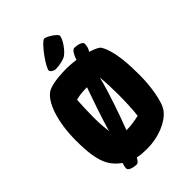

<svg xmlns="http://www.w3.org/2000/svg" viewBox="-222 -807 932 932"><g transform="rotate(-45 244.0 -341.0)"><path d="M198 -571C220 -571 251 -577 266 -585C289 -597 327 -649 327 -672C327 -685 278 -716 263 -716C253 -716 222 -682 201 -651C183 -626 169 -599 169 -591C169 -581 187 -571 198 -571ZM429 -487C423 -497 401 -507 372 -516C381 -529 385 -544 385 -559C385 -574 353 -581 335 -581C322 -581 308 -556 301 -532C279 -535 258 -537 240 -537C210 -537 152 -535 117 -521C113 -520 110 -518 106 -516C56 -486 22 -382 22 -257C22 -103 52 -60 106 -19C101 -9 99 1 99 12C99 27 131 34 149 34C157 34 166 24 173 10C196 15 219 16 240 16C315 16 389 -13 424 -57C454 -94 466 -197 466 -263C466 -329 463 -429 429 -487ZM243 -402C221 -340 191 -253 168 -176C165 -204 162 -238 162 -272C162 -315 164 -358 166 -393C191 -401 223 -402 240 -402ZM231 -119C261 -197 299 -305 320 -389H321C324 -354 326 -313 326 -272C326 -228 324 -168 319 -130C287 -123 259 -119 240 -119Z"/></g></svg>

Font: Manosque
Style: Regular
Weight: 400
Designer: Ariel Martín Pérez
Foundry: Ariel Martín Pérez
Version: Version 1.005;hotconv 1.0.109;makeotfexe 2.5.65596